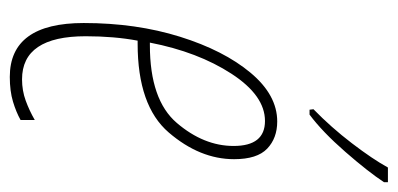

<svg xmlns="http://www.w3.org/2000/svg" viewBox="-230 -572 812 392"><g transform="rotate(90 176.0 -376.0)"><path d="M137 10Q166 10 187.5 3.5Q209 -3 225 -12V-41Q206 -30 185.5 -22.5Q165 -15 142 -15Q54 -15 54 -145Q54 -203 63 -251H69Q196 -251 250.5 -314.5Q305 -378 305 -448Q305 -495 283.5 -515.5Q262 -536 228 -536Q174 -536 128.5 -481.5Q83 -427 55 -337.5Q27 -248 27 -141Q27 10 137 10ZM67 -276Q86 -374 130.5 -442.5Q175 -511 227 -511Q278 -511 278 -447Q278 -386 231 -331Q184 -276 72 -276ZM204 -602H214Q249 -628 290 -675Q331 -722 352 -754V-762H322Q305 -731 272.5 -688.5Q240 -646 203 -610Z"/></g></svg>

Font: Noto Sans Display Condensed Thin
Style: Italic
Weight: 250
Width: 3
Italic angle: -12°
Designer: Monotype Design Team
Foundry: Monotype Imaging Inc.
Version: Version 1.900